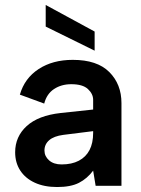

<svg xmlns="http://www.w3.org/2000/svg" viewBox="-20 -748 567 773"><path d="M164 -728 361 -621V-544L164 -641ZM365 0 355 -61Q331 -29 298 -12Q265 5 210 5Q158 5 120 -12.5Q82 -30 61.5 -61.5Q41 -93 41 -135Q41 -198 87.5 -240.5Q134 -283 224 -293L355 -307V-346Q355 -370 334 -389.5Q313 -409 267 -409Q227 -409 197.5 -389.5Q168 -370 158 -331L60 -367Q79 -433 135.5 -470Q192 -507 273 -507Q371 -507 420 -458Q469 -409 469 -333V0ZM355 -220 235 -205Q197 -200 178 -183.5Q159 -167 159 -142Q159 -119 177.5 -102.5Q196 -86 228 -86Q269 -86 297.5 -101Q326 -116 340.5 -144Q355 -172 355 -213Z"/></svg>

Font: Albert Sans SemiBold
Style: Regular
Weight: 600
Designer: Andreas Rasmussen
Foundry: a.Foundry
Version: Version 1.025